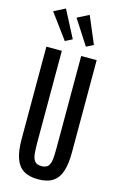

<svg xmlns="http://www.w3.org/2000/svg" viewBox="-165 -1206 803 1282"><g transform="rotate(15 236.0 -565.0)"><path d="M236.8 10.3Q172.9 10.3 134.5 -14.9Q96.2 -40 79.3 -91.3Q62.5 -142.6 62.5 -220.7V-859.4H169.4V-223.1Q169.4 -178.7 172.9 -146.7Q176.3 -114.7 190.4 -97.7Q204.6 -80.6 236.8 -80.6Q269 -80.6 283 -97.7Q296.9 -114.7 300 -146.5Q303.2 -178.2 303.2 -222.7V-859.4H410.2V-220.7Q410.2 -142.6 393.6 -91.3Q377 -40 339.1 -14.9Q301.3 10.3 236.8 10.3ZM171.4 -927.7 44.9 -1099.6 123 -1139.6 220.2 -952.6ZM317.4 -927.7 207 -1098.6 287.1 -1139.6 366.2 -952.6Z"/></g></svg>

Font: Antonio Medium
Style: Regular
Weight: 500
Designer: Vernon Adams
Foundry: Vernon Adams
Version: Version 1.002